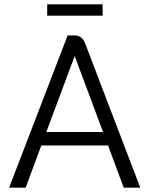

<svg xmlns="http://www.w3.org/2000/svg" viewBox="-20 -863 687 883"><path d="M477 -194H170L98 0H22L291 -700H325Q358 -700 373 -660L527 -256H528V-254L625 0H549ZM193 -256H454L324 -604H323ZM197 -843H452V-791H197Z"/></svg>

Font: Bai Jamjuree
Style: Regular
Weight: 400
Designer: Katatrad Aksorn Co.,Ltd.
Foundry: Cadson Demak Co.,Ltd.
Version: Version 1.000; ttfautohint (v1.6)